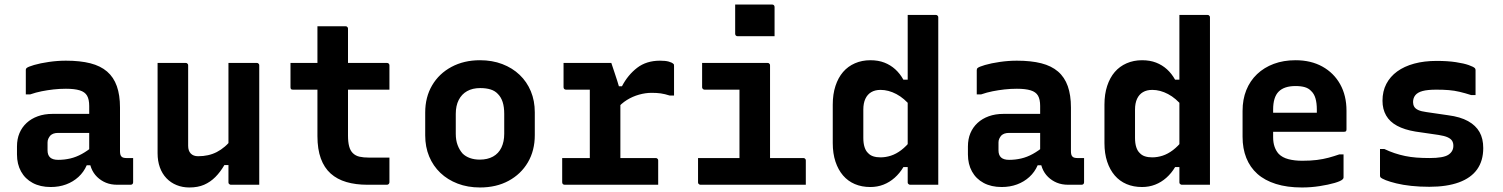

<svg xmlns="http://www.w3.org/2000/svg" viewBox="-20 -816 6640 848"><path d="M510 -341Q510 -316 510 -292.5Q510 -269 510 -244.5Q510 -220 510 -195.5Q510 -171 510 -148Q510 -140 511.5 -134Q513 -128 517 -124Q520 -121 525.5 -119.5Q531 -118 538 -118Q541 -118 543.5 -118Q546 -118 549 -118H568Q568 -91 568 -64.5Q568 -38 568 -11Q568 -6 565 -3Q562 0 557 0Q552 0 532.5 0Q513 0 498 0Q470 0 448 -9Q426 -18 409 -34.5Q392 -51 383 -74Q374 -97 374 -126Q374 -157 374 -189Q374 -221 374 -252Q374 -269 374 -284.5Q374 -300 374 -316Q374 -332 374 -348Q374 -377 364.5 -393.5Q355 -410 332 -417Q309 -424 271 -424Q243 -424 216.5 -421Q190 -418 164.5 -413Q139 -408 113 -399H94Q94 -426 94 -453Q94 -480 94 -506Q94 -510 95 -512Q96 -514 97 -515Q103 -521 130.5 -529Q158 -537 196 -542.5Q234 -548 271 -548Q334 -548 379 -536.5Q424 -525 453 -500Q482 -475 496 -435.5Q510 -396 510 -341ZM190 -152Q190 -131 201.5 -120.5Q213 -110 237 -110Q264 -110 290 -116Q316 -122 341.5 -136Q367 -150 393 -172V-86H363Q350 -56 326.5 -34.5Q303 -13 272 -1.5Q241 10 204 10Q158 10 124.5 -8Q91 -26 73 -58.5Q55 -91 55 -134V-169Q55 -202 66 -228Q77 -254 97.5 -273Q118 -292 147 -302.5Q176 -313 212 -313Q247 -313 280.5 -313Q314 -313 344.5 -313Q375 -313 402 -313Q411 -313 415.5 -297Q420 -281 421 -261.5Q422 -242 422 -229Q390 -229 360 -229Q330 -229 299.5 -229Q269 -229 237 -229Q225 -229 216.5 -226Q208 -223 202 -217Q197 -211 193.5 -203.5Q190 -196 190 -187Z M800 -538Q804 -538 806 -536.5Q808 -535 809.5 -533Q811 -531 811 -527Q811 -483 811 -436.5Q811 -390 811 -344Q811 -298 811 -254.5Q811 -211 811 -172Q811 -150 822.5 -138Q834 -126 855 -126Q878 -126 898.5 -130.5Q919 -135 937.5 -144.5Q956 -154 973.5 -169Q991 -184 1006 -205V-87H971Q953 -56 931 -34Q909 -12 881.5 0Q854 12 816 12Q786 12 760 1.5Q734 -9 715 -29Q696 -49 686 -77Q676 -105 676 -139Q676 -184 676 -229Q676 -274 676 -319Q676 -364 676 -409Q676 -441 676 -473.5Q676 -506 676 -538Q707 -538 738.5 -538Q770 -538 800 -538ZM1114 -538Q1118 -538 1120 -536.5Q1122 -535 1123.5 -533Q1125 -531 1125 -527Q1125 -455 1125 -384Q1125 -313 1125 -241.5Q1125 -170 1125 -98Q1125 -79 1125 -62Q1125 -45 1125 -29Q1125 -13 1125 0Q1103 0 1081.5 0Q1060 0 1039.5 0Q1019 0 1000 0Q997 0 994.5 -1.5Q992 -3 990.5 -5Q989 -7 989 -11Q989 -99 989 -187Q989 -275 989 -362.5Q989 -450 989 -538Q1011 -538 1031.5 -538Q1052 -538 1072.5 -538Q1093 -538 1114 -538Z M1263 -538H1689Q1694 -538 1697 -535Q1700 -532 1700 -527Q1700 -508 1700 -491Q1700 -474 1700 -456.5Q1700 -439 1700 -420H1274Q1272 -420 1269.5 -420.5Q1267 -421 1265.5 -422.5Q1264 -424 1263.5 -426Q1263 -428 1263 -431Q1263 -450 1263 -467.5Q1263 -485 1263 -502Q1263 -519 1263 -538ZM1700 -120Q1700 -92 1700 -65Q1700 -38 1700 -11Q1700 -7 1697 -3.5Q1694 0 1689 0Q1686 0 1676.5 0Q1667 0 1653.5 0Q1640 0 1627 0Q1614 0 1603 0Q1551 0 1510 -12Q1469 -24 1440.5 -49.5Q1412 -75 1397 -116Q1382 -157 1382 -215Q1382 -263 1382 -311.5Q1382 -360 1382 -407.5Q1382 -455 1382 -503Q1382 -551 1382 -600Q1382 -625 1382 -650Q1382 -675 1382 -700Q1413 -700 1444 -700Q1475 -700 1506 -700Q1510 -700 1512 -698.5Q1514 -697 1515.5 -695Q1517 -693 1517 -689Q1517 -630 1517 -571Q1517 -512 1517 -453Q1517 -394 1517 -335.5Q1517 -277 1517 -217Q1517 -189 1522 -170Q1527 -151 1538 -140Q1550 -128 1567.5 -124Q1585 -120 1609 -120Q1621 -120 1633 -120Q1645 -120 1657 -120Q1669 -120 1681 -120Z M2100 -550Q2154 -550 2198.5 -533Q2243 -516 2275 -485.5Q2307 -455 2324.5 -413Q2342 -371 2342 -320V-219Q2342 -151 2311.5 -99Q2281 -47 2226.5 -17.5Q2172 12 2100 12Q2046 12 2001.5 -5Q1957 -22 1925 -52.5Q1893 -83 1875.5 -125Q1858 -167 1858 -218V-319Q1858 -387 1888.5 -439Q1919 -491 1974 -520.5Q2029 -550 2100 -550ZM2101 -427Q2067 -427 2043 -413.5Q2019 -400 2006 -374.5Q1993 -349 1993 -313V-225Q1993 -197 2001 -175.5Q2009 -154 2023 -138Q2036 -125 2055.5 -118Q2075 -111 2099 -111Q2133 -111 2157.5 -124.5Q2182 -138 2194.5 -164Q2207 -190 2207 -225V-313Q2207 -344 2200 -365.5Q2193 -387 2179 -401Q2166 -415 2146.5 -421Q2127 -427 2101 -427Z M2585 -66V-134Q2585 -151 2585 -167.5Q2585 -184 2585 -201.5Q2585 -219 2585 -235Q2585 -266 2585 -297Q2585 -328 2585 -359Q2585 -390 2585 -420H2566Q2545 -420 2522.5 -420Q2500 -420 2480 -420Q2475 -420 2472 -423Q2469 -426 2469 -431Q2469 -458 2469 -484.5Q2469 -511 2469 -538Q2480 -538 2495 -538Q2510 -538 2526.5 -538Q2543 -538 2561 -538Q2579 -538 2599 -538Q2619 -538 2639.5 -538Q2660 -538 2680 -538Q2680 -538 2684 -526Q2688 -514 2694 -496Q2700 -478 2706 -459.5Q2712 -441 2716 -426.5Q2720 -412 2720 -409Q2720 -367 2720 -324.5Q2720 -282 2720 -239Q2720 -196 2720 -152Q2720 -108 2720 -64ZM2691 -435H2727Q2753 -485 2794 -516.5Q2835 -548 2895 -548Q2919 -548 2933.5 -544Q2948 -540 2954 -534Q2956 -533 2956.5 -530.5Q2957 -528 2957 -524Q2957 -491 2957 -459Q2957 -427 2957 -394H2938Q2916 -401 2898.5 -403.5Q2881 -406 2858 -406Q2831 -406 2802.5 -398Q2774 -390 2749 -374.5Q2724 -359 2703 -334ZM2463 -118H2875Q2880 -118 2882 -116.5Q2884 -115 2885.5 -113Q2887 -111 2887 -107Q2887 -88 2887 -71Q2887 -54 2887 -36.5Q2887 -19 2887 0H2474Q2469 0 2466 -3Q2463 -6 2463 -11Q2463 -30 2463 -47.5Q2463 -65 2463 -82Q2463 -99 2463 -118Z M3246 -78V-137Q3246 -156 3246 -175.5Q3246 -195 3246 -214Q3246 -235 3246 -255.5Q3246 -276 3246 -296.5Q3246 -317 3246 -337.5Q3246 -358 3246 -379Q3246 -400 3246 -420H3227Q3204 -420 3182 -420Q3160 -420 3137.5 -420Q3115 -420 3092 -420Q3089 -420 3086.5 -421.5Q3084 -423 3082.5 -425.5Q3081 -428 3081 -431Q3081 -458 3081 -484.5Q3081 -511 3081 -538Q3130 -538 3178.5 -538Q3227 -538 3274.5 -538Q3322 -538 3370 -538Q3374 -538 3376 -536.5Q3378 -535 3379.5 -533Q3381 -531 3381 -527Q3381 -479 3381 -432.5Q3381 -386 3381 -339.5Q3381 -293 3381 -248.5Q3381 -204 3381 -161Q3381 -118 3381 -78ZM3063 -118H3527Q3532 -118 3534 -116.5Q3536 -115 3537.5 -113Q3539 -111 3539 -107Q3539 -89 3539 -71.5Q3539 -54 3539 -36.5Q3539 -19 3539 0H3074Q3071 0 3068.5 -1.5Q3066 -3 3064.5 -5Q3063 -7 3063 -11Q3063 -30 3063 -47.5Q3063 -65 3063 -82.5Q3063 -100 3063 -118ZM3227 -796Q3246 -796 3266.5 -796Q3287 -796 3308.5 -796Q3330 -796 3350.5 -796Q3371 -796 3390 -796Q3395 -796 3398 -793Q3401 -790 3401 -785V-656Q3382 -656 3361.5 -656Q3341 -656 3319.5 -656Q3298 -656 3277.5 -656Q3257 -656 3238 -656Q3233 -656 3230 -659Q3227 -662 3227 -667Z M3824 -550Q3859 -550 3886 -539.5Q3913 -529 3934 -510Q3955 -491 3970 -464H4004V-345Q3974 -382 3939 -400.5Q3904 -419 3869 -419Q3845 -419 3828 -409Q3811 -399 3802 -379.5Q3793 -360 3793 -332V-207Q3793 -183 3798.5 -166Q3804 -149 3814 -140Q3823 -130 3837 -125.5Q3851 -121 3869 -121Q3892 -121 3915 -128.5Q3938 -136 3960.5 -153Q3983 -170 4004 -197V-78H3970Q3954 -51 3931.5 -31Q3909 -11 3882 -0.5Q3855 10 3824 10Q3786 10 3755.5 -3Q3725 -16 3703.5 -41Q3682 -66 3670 -102Q3658 -138 3658 -184V-354Q3658 -400 3670 -436.5Q3682 -473 3703.5 -498Q3725 -523 3756 -536.5Q3787 -550 3824 -550ZM4113 -750Q4117 -750 4119 -748.5Q4121 -747 4122.5 -745Q4124 -743 4124 -739Q4124 -665 4124 -589.5Q4124 -514 4124 -438.5Q4124 -363 4124 -289Q4124 -215 4124 -142Q4124 -105 4124 -70Q4124 -35 4124 0Q4109 0 4093.5 0Q4078 0 4062 0Q4046 0 4030.5 0Q4015 0 4000 0Q3997 0 3994.5 -1.5Q3992 -3 3990.5 -5Q3989 -7 3989 -11Q3989 -91 3989 -171Q3989 -251 3989 -330.5Q3989 -410 3989 -490Q3989 -570 3989 -650Q3989 -675 3989 -700Q3989 -725 3989 -750Q4004 -750 4019.5 -750Q4035 -750 4051 -750Q4067 -750 4082.5 -750Q4098 -750 4113 -750Z M4710 -341Q4710 -316 4710 -292.5Q4710 -269 4710 -244.5Q4710 -220 4710 -195.5Q4710 -171 4710 -148Q4710 -140 4711.5 -134Q4713 -128 4717 -124Q4720 -121 4725.5 -119.5Q4731 -118 4738 -118Q4741 -118 4743.5 -118Q4746 -118 4749 -118H4768Q4768 -91 4768 -64.5Q4768 -38 4768 -11Q4768 -6 4765 -3Q4762 0 4757 0Q4752 0 4732.5 0Q4713 0 4698 0Q4670 0 4648 -9Q4626 -18 4609 -34.5Q4592 -51 4583 -74Q4574 -97 4574 -126Q4574 -157 4574 -189Q4574 -221 4574 -252Q4574 -269 4574 -284.5Q4574 -300 4574 -316Q4574 -332 4574 -348Q4574 -377 4564.5 -393.5Q4555 -410 4532 -417Q4509 -424 4471 -424Q4443 -424 4416.5 -421Q4390 -418 4364.5 -413Q4339 -408 4313 -399H4294Q4294 -426 4294 -453Q4294 -480 4294 -506Q4294 -510 4295 -512Q4296 -514 4297 -515Q4303 -521 4330.5 -529Q4358 -537 4396 -542.5Q4434 -548 4471 -548Q4534 -548 4579 -536.5Q4624 -525 4653 -500Q4682 -475 4696 -435.5Q4710 -396 4710 -341ZM4390 -152Q4390 -131 4401.5 -120.5Q4413 -110 4437 -110Q4464 -110 4490 -116Q4516 -122 4541.5 -136Q4567 -150 4593 -172V-86H4563Q4550 -56 4526.5 -34.5Q4503 -13 4472 -1.5Q4441 10 4404 10Q4358 10 4324.5 -8Q4291 -26 4273 -58.5Q4255 -91 4255 -134V-169Q4255 -202 4266 -228Q4277 -254 4297.5 -273Q4318 -292 4347 -302.5Q4376 -313 4412 -313Q4447 -313 4480.5 -313Q4514 -313 4544.5 -313Q4575 -313 4602 -313Q4611 -313 4615.5 -297Q4620 -281 4621 -261.5Q4622 -242 4622 -229Q4590 -229 4560 -229Q4530 -229 4499.5 -229Q4469 -229 4437 -229Q4425 -229 4416.5 -226Q4408 -223 4402 -217Q4397 -211 4393.5 -203.5Q4390 -196 4390 -187Z M5024 -550Q5059 -550 5086 -539.5Q5113 -529 5134 -510Q5155 -491 5170 -464H5204V-345Q5174 -382 5139 -400.5Q5104 -419 5069 -419Q5045 -419 5028 -409Q5011 -399 5002 -379.5Q4993 -360 4993 -332V-207Q4993 -183 4998.5 -166Q5004 -149 5014 -140Q5023 -130 5037 -125.5Q5051 -121 5069 -121Q5092 -121 5115 -128.5Q5138 -136 5160.5 -153Q5183 -170 5204 -197V-78H5170Q5154 -51 5131.5 -31Q5109 -11 5082 -0.5Q5055 10 5024 10Q4986 10 4955.5 -3Q4925 -16 4903.5 -41Q4882 -66 4870 -102Q4858 -138 4858 -184V-354Q4858 -400 4870 -436.5Q4882 -473 4903.5 -498Q4925 -523 4956 -536.5Q4987 -550 5024 -550ZM5313 -750Q5317 -750 5319 -748.5Q5321 -747 5322.5 -745Q5324 -743 5324 -739Q5324 -665 5324 -589.5Q5324 -514 5324 -438.5Q5324 -363 5324 -289Q5324 -215 5324 -142Q5324 -105 5324 -70Q5324 -35 5324 0Q5309 0 5293.5 0Q5278 0 5262 0Q5246 0 5230.5 0Q5215 0 5200 0Q5197 0 5194.5 -1.5Q5192 -3 5190.5 -5Q5189 -7 5189 -11Q5189 -91 5189 -171Q5189 -251 5189 -330.5Q5189 -410 5189 -490Q5189 -570 5189 -650Q5189 -675 5189 -700Q5189 -725 5189 -750Q5204 -750 5219.5 -750Q5235 -750 5251 -750Q5267 -750 5282.5 -750Q5298 -750 5313 -750Z M5702 -550Q5770 -550 5820.5 -522Q5871 -494 5899 -444Q5927 -394 5927 -327V-244Q5927 -241 5926 -238.5Q5925 -236 5922.5 -235Q5920 -234 5917 -234H5687Q5670 -234 5652.5 -234Q5635 -234 5618 -234H5577L5574 -318H5796Q5796 -322 5796 -325Q5796 -328 5796 -332Q5796 -361 5790 -381.5Q5784 -402 5771 -414Q5760 -426 5743 -431Q5726 -436 5702 -436Q5652 -436 5627.5 -411.5Q5603 -387 5603 -332V-210Q5603 -186 5609.5 -167.5Q5616 -149 5628 -136Q5644 -120 5670.5 -113Q5697 -106 5732 -106Q5768 -106 5796 -109.5Q5824 -113 5848 -119.5Q5872 -126 5895 -134H5914Q5914 -109 5914 -83.5Q5914 -58 5914 -32Q5914 -30 5913 -28Q5912 -26 5910 -24Q5902 -16 5874.5 -8Q5847 0 5808.5 6Q5770 12 5730 12Q5665 12 5615.5 -3.5Q5566 -19 5533.5 -48Q5501 -77 5484.5 -118.5Q5468 -160 5468 -212V-326Q5468 -377 5484.5 -418Q5501 -459 5532 -488.5Q5563 -518 5606 -534Q5649 -550 5702 -550Z M6294 -118Q6355 -118 6377 -132.5Q6399 -147 6399 -172Q6399 -185 6393.5 -194Q6388 -203 6374 -209.5Q6360 -216 6334 -220L6231 -235Q6183 -243 6150.5 -260.5Q6118 -278 6102 -306Q6086 -334 6086 -371Q6086 -413 6103 -445.5Q6120 -478 6151 -500.5Q6182 -523 6226 -535Q6270 -547 6325 -547Q6374 -547 6410 -541.5Q6446 -536 6467 -528.5Q6488 -521 6494 -515Q6495 -514 6495.5 -512.5Q6496 -511 6496.5 -510Q6497 -509 6497 -506Q6497 -479 6497 -451Q6497 -423 6497 -396H6478Q6450 -405 6426.5 -410.5Q6403 -416 6379 -418Q6355 -420 6324 -420Q6285 -420 6263 -414Q6241 -408 6231 -395.5Q6221 -383 6221 -365Q6221 -354 6226 -345Q6231 -336 6244 -330Q6257 -324 6280 -321L6376 -307Q6430 -300 6464 -281Q6498 -262 6514.5 -233Q6531 -204 6531 -162Q6531 -106 6504 -68Q6477 -30 6423.5 -10.5Q6370 9 6293 9Q6250 9 6213 5Q6176 1 6147.5 -6Q6119 -13 6101 -20Q6083 -27 6077 -33Q6076 -35 6075.5 -36.5Q6075 -38 6075 -40Q6075 -69 6075 -98.5Q6075 -128 6075 -158H6094Q6117 -147 6139.5 -139.5Q6162 -132 6186 -127Q6210 -122 6236.5 -120Q6263 -118 6294 -118Z"/></svg>

Font: Recursive Monospace
Style: Bold
Weight: 700
Version: Version 1.047